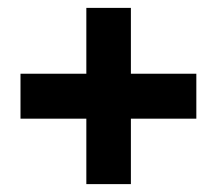

<svg xmlns="http://www.w3.org/2000/svg" viewBox="-20 -571 551 487"><path d="M478 -384V-270H312V-104H199V-270H32V-384H199V-551H312V-384Z"/></svg>

Font: Montserrat arm
Style: Bold
Weight: 700
Designer: Julieta Ulanovsky
Foundry: Julieta Ulanovsky
Version: Version 6.000;PS 006.000;hotconv 1.0.88;makeotf.lib2.5.64775